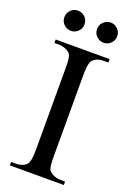

<svg xmlns="http://www.w3.org/2000/svg" viewBox="-158 -891 649 949"><g transform="rotate(20 166.5 -417.0)"><path d="M308.6 -18.1V0H24.9V-18.1H48.3Q89.4 -18.1 107.9 -42Q119.6 -57.6 119.6 -117.2V-544.9Q119.6 -595.2 113.3 -611.3Q108.4 -623.5 93.3 -632.3Q71.8 -644 48.3 -644H24.9V-662.1H308.6V-644H284.7Q244.1 -644 225.6 -620.1Q213.4 -604.5 213.4 -544.9V-117.2Q213.4 -66.9 219.7 -50.8Q224.6 -38.6 240.2 -29.8Q261.2 -18.1 284.7 -18.1ZM252.4 -834Q274.4 -834 289.8 -818.4Q305.2 -802.7 305.2 -780.8Q305.2 -758.8 289.8 -743.4Q274.4 -728 252.4 -728Q230.5 -728 214.8 -743.4Q199.2 -758.8 199.2 -780.8Q199.2 -802.7 214.8 -818.4Q230.5 -834 252.4 -834ZM80.1 -834Q102.5 -834 117.9 -818.4Q133.3 -802.7 133.3 -780.8Q133.3 -758.8 117.7 -743.4Q102.1 -728 80.6 -728Q58.6 -728 43 -743.4Q27.3 -758.8 27.3 -780.8Q27.3 -802.7 42.7 -818.4Q58.1 -834 80.1 -834Z"/></g></svg>

Font: Jameel Khushkhat-L
Style: Regular
Weight: 400
Version: Version 3.5